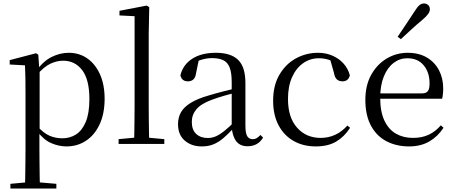

<svg xmlns="http://www.w3.org/2000/svg" viewBox="-20 -838 2646 1118"><path d="M40.5 259.8V232.4L151.7 222.2H189.5L308.2 232.4V259.8ZM125.5 259.8Q126.5 225.6 127 185.1Q127.5 144.5 128 103.1Q128.5 61.7 128.5 26.7V-286.8Q128.5 -338.2 128 -379.5Q127.5 -420.7 125.5 -457.5L36.5 -462.4V-487.9L189.9 -528L202.9 -519.6L208.9 -435.3L210.7 -430.1V-78.7L209.5 -68.7V26.5Q209.5 60.7 210 102.2Q210.5 143.7 211 184.7Q211.5 225.6 212.5 259.8ZM366.6 14.6Q322.1 14.6 277.2 -5.1Q232.3 -24.9 194.2 -77.1H181.4L195.3 -105.1Q232.5 -63.7 267.4 -48.2Q302.2 -32.7 343.5 -32.7Q387.2 -32.7 422.6 -55.1Q458.1 -77.6 479.3 -128.1Q500.5 -178.6 500.5 -260.8Q500.5 -374.9 458.5 -429.7Q416.4 -484.5 347.9 -484.5Q310.4 -484.5 273 -466.8Q235.5 -449.1 191.2 -398.2L180.6 -425H191.5Q230.9 -481.5 280.2 -506.1Q329.6 -530.6 380.3 -530.6Q441.5 -530.6 488.2 -498Q535 -465.4 562.1 -405.4Q589.2 -345.3 589.2 -262.6Q589.2 -177.1 560.5 -114.8Q531.7 -52.4 481.4 -18.9Q431.2 14.6 366.6 14.6Z M670.6 0V-27.8L787.5 -38.6H819.1L936.7 -27.8V0ZM760.7 0Q761.7 -31.5 762.2 -70.8Q762.7 -110.1 763.2 -151.5Q763.7 -192.9 763.7 -228.5V-743.7L675.7 -748.1V-775.1L834.1 -805.5L849.1 -796.5L845.9 -641V-228.5Q845.9 -192.9 846.4 -151.5Q846.9 -110.1 847.5 -70.8Q848.1 -31.5 849.1 0Z M1154.7 14.6Q1095.5 14.6 1056.1 -19.1Q1016.6 -52.8 1016.6 -115.1Q1016.6 -153.9 1033.8 -184.3Q1050.9 -214.6 1090.4 -239Q1129.9 -263.5 1195.9 -282.3Q1237.8 -294.9 1283.8 -306.7Q1329.8 -318.5 1369.8 -327.7V-303.3Q1329.8 -293.3 1288.7 -281.5Q1247.6 -269.7 1213.6 -257Q1150.3 -233.6 1123.6 -201.7Q1096.9 -169.7 1096.9 -128.2Q1096.9 -81.6 1122.5 -58Q1148.2 -34.4 1190.1 -34.4Q1212.6 -34.4 1234.6 -43.3Q1256.6 -52.2 1284.7 -74.2Q1312.7 -96.3 1350.8 -134.4L1359.5 -87.1H1335.9Q1304.7 -53.7 1277.5 -31.1Q1250.2 -8.4 1221.1 3.1Q1192 14.6 1154.7 14.6ZM1421.8 13.6Q1377.1 13.6 1354.8 -16.6Q1332.5 -46.7 1329.2 -99.7V-103.3V-359Q1329.2 -415 1317.1 -445.3Q1304.9 -475.6 1279.7 -487.6Q1254.6 -499.6 1215 -499.6Q1186.3 -499.6 1157.1 -491.4Q1127.9 -483.2 1094.7 -464.7L1138.2 -491.9L1121.8 -412.7Q1118.2 -386 1105.7 -375.2Q1093.1 -364.3 1074.4 -364.3Q1038.2 -364.3 1030.5 -399.7Q1045.4 -461 1099.1 -495.8Q1152.8 -530.6 1237.2 -530.6Q1324.5 -530.6 1366.8 -489.2Q1409 -447.8 1409 -354.6V-107.7Q1409 -60.8 1420.1 -44.2Q1431.1 -27.5 1451.4 -27.5Q1464 -27.5 1474 -33.2Q1484 -38.8 1496.4 -52.1L1512.1 -36.7Q1496.2 -10.7 1473.6 1.4Q1451 13.6 1421.8 13.6Z M1818.6 14.6Q1745.8 14.6 1689.8 -17.1Q1633.8 -48.8 1602.1 -108.5Q1570.4 -168.3 1570.4 -251.4Q1570.4 -340.7 1607.2 -403.2Q1643.9 -465.8 1703.5 -498.2Q1763 -530.6 1831.8 -530.6Q1876.5 -530.6 1914.7 -514.4Q1952.9 -498.1 1979.7 -468.8Q2006.5 -439.5 2017.2 -399.3Q2008.3 -364.4 1974.7 -364.4Q1954 -364.4 1941.6 -375.7Q1929.1 -386.9 1924.7 -413.5L1899.7 -501.6L1949.8 -461.9Q1919.5 -482.4 1892.4 -490.6Q1865.3 -498.8 1837 -498.8Q1785.9 -498.8 1744.9 -469.9Q1704 -441 1680.5 -388.2Q1656.9 -335.4 1656.9 -261.5Q1656.9 -153.9 1709.9 -94.5Q1762.8 -35 1847.2 -35Q1892 -35 1930.9 -52.7Q1969.9 -70.3 2002.8 -106.9L2018.6 -93.9Q1985.6 -42.3 1937.9 -13.8Q1890.2 14.6 1818.6 14.6Z M2362.3 14.6Q2288.5 14.6 2230.6 -15.4Q2172.7 -45.5 2140.1 -106.2Q2107.4 -167 2107.4 -256.8Q2107.4 -341.1 2141.5 -402.5Q2175.6 -463.8 2231.8 -497.2Q2288 -530.6 2353.9 -530.6Q2419.2 -530.6 2465.4 -503.3Q2511.6 -475.9 2536.1 -429.2Q2560.7 -382.4 2560.7 -323.2Q2560.7 -286.8 2554.4 -262.9H2145.6V-294.2H2436.3Q2462.6 -294.2 2472 -308.2Q2481.3 -322.1 2481.3 -352.3Q2481.3 -416.2 2447.2 -457.5Q2413.2 -498.8 2351.6 -498.8Q2307.8 -498.8 2272 -471.6Q2236.1 -444.5 2215 -392.8Q2193.9 -341.2 2193.9 -268.7Q2193.9 -188 2218.4 -135.9Q2242.9 -83.8 2285.9 -59.4Q2329 -35 2384.5 -35Q2437.5 -35 2476.8 -53.7Q2516.2 -72.3 2546.7 -108.1L2562.6 -94.3Q2530 -43.5 2480 -14.4Q2430 14.6 2362.3 14.6ZM2295.5 -624Q2320.4 -660.9 2344.8 -697.4Q2369.2 -734 2394.7 -772.8Q2409.9 -797.6 2422.2 -807.7Q2434.5 -817.9 2449.3 -817.9Q2462.1 -817.9 2472.6 -809.1Q2483.1 -800.3 2483.1 -783.8Q2483.1 -771.1 2473.2 -756.9Q2463.4 -742.7 2440.2 -723.1Q2407.4 -695.8 2376.4 -667.5Q2345.4 -639.2 2314.3 -610.1Z"/></svg>

Font: Noto Serif HK
Style: Regular
Weight: 200
Designer: Ryoko NISHIZUKA 西塚涼子 (kana & ideographs); Frank Grießhammer (Latin, Greek & Cyrillic); Wenlong ZHANG 张文龙 (bopomofo); San
Foundry: Adobe
Version: Version 2.001;hotconv 1.1.0;makeotfexe 2.6.0